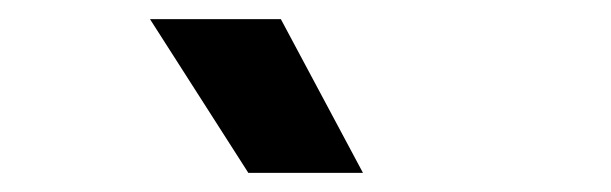

<svg xmlns="http://www.w3.org/2000/svg" viewBox="-20 -742 640 201"><path d="M240 -561 137 -722H274L360 -561Z"/></svg>

Font: SUSE Thin SemiBold
Style: Regular
Weight: 600
Version: Version 1.000